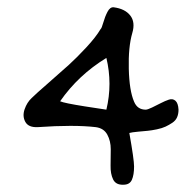

<svg xmlns="http://www.w3.org/2000/svg" viewBox="-20 -598 510 527"><path d="M343 -507Q332 -469 333.5 -409Q335 -349 348 -319Q357 -297 380 -297Q385 -297 397.5 -303Q410 -309 421.5 -315Q433 -321 443.5 -324.5Q454 -328 461.5 -321.5Q469 -315 470 -297Q470 -285 466 -276Q462 -267 453 -261Q444 -255 434.5 -250.5Q425 -246 410.5 -243Q396 -240 385.5 -239Q375 -238 358.5 -236.5Q342 -235 335 -233Q348 -160 348 -141Q348 -118 342 -104.5Q336 -91 319 -91Q298 -90 290.5 -105.5Q283 -121 283.5 -143.5Q284 -166 284 -188.5Q284 -211 274.5 -228.5Q265 -246 243 -249Q183 -256 83 -249Q58 -248 49.5 -263.5Q41 -279 47.5 -298Q54 -317 67 -329Q78 -340 112.5 -370Q147 -400 169 -420Q191 -440 217 -468Q243 -496 256 -518Q259 -520 263.5 -536Q268 -552 275 -565.5Q282 -579 292 -578Q323 -574 337.5 -555.5Q352 -537 343 -507ZM272 -297Q289 -368 272 -439Q195 -392 145 -320Q156 -315 213 -306Q270 -297 272 -297Z"/></svg>

Font: Long Cang
Style: Regular
Weight: 400
Designer: ZhongQi
Foundry: ZhongQi
Version: Version 2.001